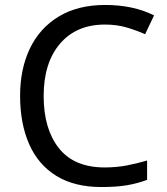

<svg xmlns="http://www.w3.org/2000/svg" viewBox="-20 -744 672 774"><path d="M403 -645Q288 -645 222 -568Q156 -491 156 -357Q156 -224 217.5 -146.5Q279 -69 402 -69Q449 -69 491 -77Q533 -85 573 -97V-19Q533 -4 490.5 3Q448 10 389 10Q280 10 207 -35Q134 -80 97.5 -163Q61 -246 61 -358Q61 -466 100.5 -548.5Q140 -631 217 -677.5Q294 -724 404 -724Q517 -724 601 -682L565 -606Q532 -621 491.5 -633Q451 -645 403 -645Z"/></svg>

Font: Noto Sans Sharada
Style: Regular
Weight: 400
Designer: Monotype Design Team
Foundry: Monotype Imaging Inc.
Version: Version 2.006; ttfautohint (v1.8.4.7-5d5b)